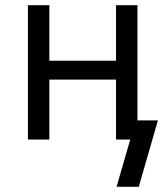

<svg xmlns="http://www.w3.org/2000/svg" viewBox="-20 -540 640 743"><path d="M431 183 484 0H429V-232H171V0H88V-520H171V-305H429V-520H512V-74H591L517 183Z"/></svg>

Font: R Plex Mono
Style: Regular
Weight: 400
Monospace: yes
Designer: Belleve Invis
Foundry: Belleve Invis
Version: Version 31.8.0